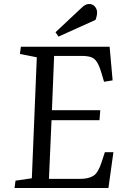

<svg xmlns="http://www.w3.org/2000/svg" viewBox="-20 -945 630 965"><path d="M165 -657 80 -674 85 -710H531L546 -541L503 -534L489 -581Q479 -615 467 -633.5Q455 -652 437 -658Q419 -664 390 -664H252L241 -391H484L480 -341H239L226 -46H383Q425 -46 449.5 -61.5Q474 -77 491 -131L507 -180H550L525 0H53L58 -37L140 -49ZM387 -903Q398 -914 407.5 -919.5Q417 -925 428 -925Q446 -925 457 -912Q468 -899 468 -882Q468 -866 460 -845L274 -761L259 -783Z"/></svg>

Font: Literata 36pt
Style: Italic
Weight: 400
Italic angle: -2°
Designer: Latin by Veronika Burian and Jose Scaglione. Greek by Irene Vlachou. Cyrillic by Vera Evstafieva
Foundry: TypeTogether
Version: Version 3.002